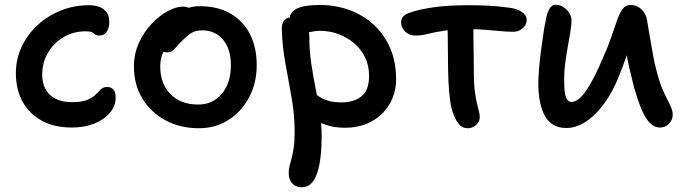

<svg xmlns="http://www.w3.org/2000/svg" viewBox="-20 -529 2888 810"><path d="M283 9Q209 9 156 -20Q103 -49 75 -100.5Q47 -152 47 -220Q47 -280 71.5 -332Q96 -384 139 -423.5Q182 -463 237.5 -485Q293 -507 356 -507Q380 -507 399 -500Q418 -493 429.5 -477.5Q441 -462 441 -436Q441 -412 430.5 -395.5Q420 -379 399 -379Q387 -379 381 -384Q375 -389 367.5 -393Q360 -397 343 -397Q290 -397 248.5 -372.5Q207 -348 182.5 -306.5Q158 -265 158 -213Q158 -179 172 -153Q186 -127 214 -112.5Q242 -98 283 -98Q326 -98 349 -108Q372 -118 384 -130.5Q396 -143 406 -152.5Q416 -162 432 -162Q449 -162 458.5 -151Q468 -140 468 -119Q468 -82 443.5 -53Q419 -24 377.5 -7.5Q336 9 283 9Z M819 12Q740 12 678 -21.5Q616 -55 580.5 -113.5Q545 -172 545 -248Q545 -302 566 -348Q587 -394 619.5 -428.5Q652 -463 687.5 -482Q723 -501 751 -501Q764 -501 774.5 -497Q785 -493 791 -485Q797 -477 797 -463Q797 -437 786.5 -417.5Q776 -398 744 -384Q715 -368 695.5 -347.5Q676 -327 666 -302.5Q656 -278 656 -249Q656 -176 699 -132Q742 -88 816 -88Q878 -88 916 -133.5Q954 -179 954 -254Q954 -322 921 -361.5Q888 -401 833 -401Q804 -401 786 -389Q768 -377 748 -357Q733 -342 724 -331Q715 -320 706.5 -314Q698 -308 684 -308Q668 -308 658 -318.5Q648 -329 648 -356Q648 -380 663 -406Q678 -432 702.5 -454Q727 -476 758 -489.5Q789 -503 821 -503Q897 -503 951 -472.5Q1005 -442 1034 -386Q1063 -330 1063 -254Q1063 -179 1031 -118.5Q999 -58 944 -23Q889 12 819 12Z M1435 10Q1384 10 1343 -6.5Q1302 -23 1278 -49Q1254 -75 1254 -105Q1254 -119 1262.5 -129.5Q1271 -140 1285 -140Q1297 -140 1307.5 -133.5Q1318 -127 1331.5 -118.5Q1345 -110 1366 -103.5Q1387 -97 1421 -97Q1473 -97 1505 -122.5Q1537 -148 1537 -209Q1537 -253 1520 -287.5Q1503 -322 1473.5 -347Q1444 -372 1407 -385.5Q1370 -399 1330 -399Q1310 -399 1291.5 -394.5Q1273 -390 1256 -390Q1241 -390 1228.5 -397Q1216 -404 1208.5 -416.5Q1201 -429 1201 -443Q1201 -477 1232 -492.5Q1263 -508 1329 -508Q1396 -508 1454.5 -486.5Q1513 -465 1557 -424.5Q1601 -384 1626 -326Q1651 -268 1651 -195Q1651 -151 1635.5 -114Q1620 -77 1591.5 -49Q1563 -21 1523.5 -5.5Q1484 10 1435 10ZM1253 261Q1238 261 1225.5 254.5Q1213 248 1205.5 234.5Q1198 221 1198 200Q1198 183 1202 169Q1206 155 1210.5 137.5Q1215 120 1219 94.5Q1223 69 1223 29Q1223 -44 1210.5 -115.5Q1198 -187 1184.5 -259Q1171 -331 1169 -406Q1168 -430 1179.5 -443Q1191 -456 1210 -456Q1231 -456 1247.5 -444.5Q1264 -433 1274.5 -414.5Q1285 -396 1285 -374Q1285 -315 1293 -262Q1301 -209 1311 -158.5Q1321 -108 1329 -58Q1337 -8 1337 46Q1337 92 1332.5 131.5Q1328 171 1318.5 200Q1309 229 1293 245Q1277 261 1253 261Z M1733 -379Q1707 -379 1689.5 -395.5Q1672 -412 1672 -435Q1672 -450 1681.5 -460Q1691 -470 1713 -477Q1747 -489 1807.5 -498Q1868 -507 1955 -507Q2002 -507 2040.5 -505Q2079 -503 2125 -497Q2160 -493 2181 -479Q2202 -465 2202 -446Q2202 -433 2195 -421.5Q2188 -410 2175 -402.5Q2162 -395 2144 -395Q2124 -395 2094.5 -397.5Q2065 -400 2031.5 -403Q1998 -406 1964 -406Q1896 -406 1854 -399.5Q1812 -393 1785 -386Q1758 -379 1733 -379ZM1954 12Q1931 12 1917 -4Q1903 -20 1893 -47Q1884 -68 1879 -105Q1874 -142 1872 -185Q1870 -228 1870 -269Q1870 -328 1869 -371Q1868 -414 1868 -442L1977 -449Q1977 -435 1977 -409.5Q1977 -384 1977.5 -352Q1978 -320 1978.5 -286Q1979 -252 1979 -222Q1979 -177 1983 -146.5Q1987 -116 1991.5 -95.5Q1996 -75 2000 -61Q2004 -47 2004 -36Q2004 -22 1996.5 -11Q1989 0 1977.5 6Q1966 12 1954 12Z M2369 11Q2334 11 2310.5 -5Q2287 -21 2274.5 -48Q2262 -75 2256.5 -108Q2251 -141 2251 -174Q2251 -201 2254 -237.5Q2257 -274 2262 -312.5Q2267 -351 2272 -384.5Q2277 -418 2281 -437Q2287 -472 2297 -490.5Q2307 -509 2324 -509Q2341 -509 2356 -499.5Q2371 -490 2381 -475Q2391 -460 2391 -441Q2391 -426 2386.5 -397Q2382 -368 2375.5 -333Q2369 -298 2364.5 -262Q2360 -226 2360 -196Q2360 -173 2361.5 -150.5Q2363 -128 2370 -113.5Q2377 -99 2391 -99Q2421 -99 2455 -150Q2489 -201 2525 -288Q2545 -332 2558.5 -371.5Q2572 -411 2582.5 -441.5Q2593 -472 2606 -490Q2619 -508 2638 -508Q2667 -508 2686.5 -489.5Q2706 -471 2710 -441Q2715 -413 2721.5 -374.5Q2728 -336 2735 -297Q2742 -258 2750 -229Q2764 -175 2780 -141Q2796 -107 2807 -85Q2818 -63 2818 -46Q2818 -31 2811 -18.5Q2804 -6 2791.5 1.5Q2779 9 2765 9Q2740 9 2720.5 -11.5Q2701 -32 2685.5 -70Q2670 -108 2655 -160Q2646 -196 2636.5 -236Q2627 -276 2620.5 -316Q2614 -356 2609 -390L2656 -393Q2649 -372 2640.5 -345Q2632 -318 2620 -284Q2608 -250 2591 -207Q2566 -144 2530.5 -94.5Q2495 -45 2453.5 -17Q2412 11 2369 11Z"/></svg>

Font: Shantell Sans Medium
Style: Regular
Weight: 500
Designer: Stephen Nixon, Anya Danilova, Shantell Martin
Foundry: Arrow Type
Version: Version 1.011;[c5ecc13dd]